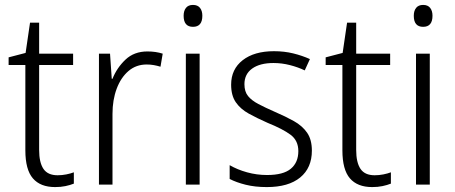

<svg xmlns="http://www.w3.org/2000/svg" viewBox="-20 -750 1847 780"><path d="M214 -38Q232 -38 249.5 -41.5Q267 -45 280 -50V-4Q265 2 246 6Q227 10 204 10Q144 10 113.5 -25.5Q83 -61 83 -139V-486H15V-517L84 -535L102 -658H139V-532H277V-486H139V-141Q139 -90 156.5 -64Q174 -38 214 -38Z M579 -541Q613 -541 641 -532L632 -479Q619 -483 605 -485.5Q591 -488 576 -488Q533 -488 502 -461.5Q471 -435 454 -389.5Q437 -344 437 -287V0H382V-532H427L434 -430H437Q455 -475 490 -508Q525 -541 579 -541Z M764 -730Q783 -730 792.5 -718Q802 -706 802 -686Q802 -641 764 -641Q726 -641 726 -686Q726 -706 735.5 -718Q745 -730 764 -730ZM791 -532V0H735V-532Z M1247 -138Q1247 -68 1199.5 -29Q1152 10 1064 10Q1016 10 978 0.5Q940 -9 913 -23V-79Q944 -61 983.5 -50Q1023 -39 1065 -39Q1131 -39 1161.5 -64.5Q1192 -90 1192 -136Q1192 -179 1160.5 -202.5Q1129 -226 1067 -251Q1024 -270 990.5 -288.5Q957 -307 938 -334.5Q919 -362 919 -406Q919 -469 966 -505.5Q1013 -542 1093 -542Q1135 -542 1171.5 -533Q1208 -524 1239 -510L1218 -464Q1191 -477 1158 -485.5Q1125 -494 1091 -494Q1036 -494 1004.5 -471.5Q973 -449 973 -408Q973 -378 987.5 -360Q1002 -342 1029.5 -327.5Q1057 -313 1098 -295Q1140 -277 1174 -258Q1208 -239 1227.5 -211Q1247 -183 1247 -138Z M1502 -38Q1520 -38 1537.5 -41.5Q1555 -45 1568 -50V-4Q1553 2 1534 6Q1515 10 1492 10Q1432 10 1401.5 -25.5Q1371 -61 1371 -139V-486H1303V-517L1372 -535L1390 -658H1427V-532H1565V-486H1427V-141Q1427 -90 1444.5 -64Q1462 -38 1502 -38Z M1699 -730Q1718 -730 1727.5 -718Q1737 -706 1737 -686Q1737 -641 1699 -641Q1661 -641 1661 -686Q1661 -706 1670.5 -718Q1680 -730 1699 -730ZM1726 -532V0H1670V-532Z"/></svg>

Font: Noto Sans Arabic UI SmCn Lt
Style: Regular
Weight: 300
Width: 4
Designer: Monotype Design Team, Nadine Chahine and Nizar Qandah
Foundry: Monotype Imaging Inc.
Version: Version 2.010; ttfautohint (v1.8.4.7-5d5b)